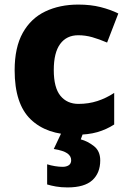

<svg xmlns="http://www.w3.org/2000/svg" viewBox="-20 -579 566 839"><path d="M308 10Q184 10 114 -57.5Q44 -125 44 -272Q44 -372 79.5 -435.5Q115 -499 178 -529Q241 -559 322 -559Q376 -559 419.5 -548Q463 -537 497 -520L448 -393Q413 -408 383 -416.5Q353 -425 322 -425Q271 -425 243 -387Q215 -349 215 -273Q215 -196 244 -160.5Q273 -125 323 -125Q367 -125 405.5 -137.5Q444 -150 479 -173V-35Q445 -13 405 -1.5Q365 10 308 10ZM418 122Q418 177 383.5 208.5Q349 240 275 240Q247 240 224.5 236Q202 232 186 227V139Q202 144 220 147Q238 150 254 150Q270 150 280.5 143Q291 136 291 121Q291 103 274 91Q257 79 215 72L249 0H344L333 30Q363 38 390.5 59.5Q418 81 418 122Z"/></svg>

Font: Noto Sans ExtraBold
Style: Regular
Weight: 800
Designer: Monotype Design Team
Foundry: Monotype Imaging Inc.
Version: Version 2.007